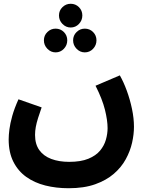

<svg xmlns="http://www.w3.org/2000/svg" viewBox="-20 -768 781 1019"><path d="M26 -28Q26 -51 30 -82Q34 -113 45 -152.5Q56 -192 78 -241L201 -198Q190 -167 182 -141.5Q174 -116 170 -94.5Q166 -73 166 -52Q166 -3 188.5 28.5Q211 60 252 75.5Q293 91 347 91Q409 91 449 74.5Q489 58 511 31.5Q533 5 542 -26.5Q551 -58 551 -88Q551 -129 537 -185.5Q523 -242 487 -313L616 -368Q636 -333 653 -286.5Q670 -240 680.5 -190Q691 -140 691 -95Q691 -55 681 -10.5Q671 34 647.5 77Q624 120 584 154.5Q544 189 485 210Q426 231 344 231Q278 231 220.5 216.5Q163 202 119.5 171Q76 140 51 90.5Q26 41 26 -28ZM355 -622Q330 -622 311.5 -641Q293 -660 293 -686Q293 -712 311.5 -730Q330 -748 355 -748Q381 -748 399 -730Q417 -712 417 -686Q417 -660 399 -641Q381 -622 355 -622ZM275 -490Q250 -490 231.5 -509Q213 -528 213 -554Q213 -580 231.5 -598Q250 -616 275 -616Q301 -616 319 -598Q337 -580 337 -554Q337 -528 319 -509Q301 -490 275 -490ZM430 -490Q405 -490 386.5 -509Q368 -528 368 -554Q368 -580 386.5 -598Q405 -616 430 -616Q456 -616 474 -598Q492 -580 492 -554Q492 -528 474 -509Q456 -490 430 -490Z"/></svg>

Font: Farlight84_Sys_V01
Style: Bold
Weight: 700
Designer: Monotype Design Team, Nadine Chahine and Nizar Qandah
Foundry: Monotype Imaging Inc.
Version: Version 2.004;October 31, 2024;FontCreator 14.0.0.2814 64-bi